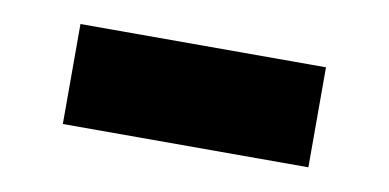

<svg xmlns="http://www.w3.org/2000/svg" viewBox="-32 -426 563 278"><g transform="rotate(10 249.5 -287.5)"><path d="M69 -361H430V-214H69Z"/></g></svg>

Font: Roboto Serif 20pt ExtraBold
Style: Regular
Weight: 800
Version: Version 1.008